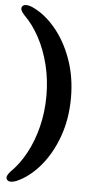

<svg xmlns="http://www.w3.org/2000/svg" viewBox="-59 -777 483 943"><g transform="rotate(5 182.5 -305.5)"><path d="M290 -305.5Q290 -202 258.5 -114.5Q227 -27 174.2 35Q121.5 97 59 124Q20.5 138.5 10.5 119Q3 105 27 79.5Q69 38.5 101 -21Q133 -80.5 151 -153Q169 -225.5 169 -305.5Q169 -385 151 -457.5Q133 -530 101 -589.5Q69 -649 27 -690Q3 -715.5 10.5 -729.5Q20.5 -749 59 -734.5Q121.5 -707.5 174.2 -645.5Q227 -583.5 258.5 -496.2Q290 -409 290 -305.5Z"/></g></svg>

Font: Fraunces 9pt Soft SemiBold
Style: Regular
Weight: 600
Version: Version 1.000;[b76b70a41]